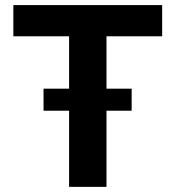

<svg xmlns="http://www.w3.org/2000/svg" viewBox="-20 -727 683 747"><path d="M31.9 -707.2H610.9V-585.8H394.3V0H248.8V-585.8H31.9ZM149.4 -382H492.2V-296.3H149.4Z"/></svg>

Font: Pretendard Variable
Style: Regular
Weight: 400
Designer: Base glyphs from Inter by Rasmus Andersson; Hangul glyphs from Noto Sans CJK(Source Han Sans) by Jang Soo-young and Kang
Foundry: Kil Hyung-jin
Version: Version 1.100;FEAKit 1.0